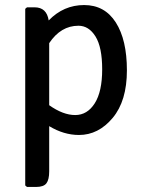

<svg xmlns="http://www.w3.org/2000/svg" viewBox="-20 -526 569 761"><path d="M293 9Q233 9 175 -26V153Q175 186 164 200.5Q153 215 123 215H87L80 209V-491L87 -497H117Q165 -497 173 -445Q232 -506 313.5 -506Q395 -506 439 -437Q483 -368 483 -247Q483 -126 426.5 -58.5Q370 9 293 9ZM291 -424Q221 -424 175 -355V-109Q230 -70 278 -70Q326 -70 355.5 -116.5Q385 -163 385 -251Q385 -339 358.5 -381.5Q332 -424 291 -424Z"/></svg>

Font: Signika Negative
Style: Regular
Weight: 400
Designer: Anna Giedrys
Foundry: Anna Giedrys
Version: Version 1.001